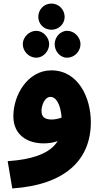

<svg xmlns="http://www.w3.org/2000/svg" viewBox="-20 -827 575 1078"><path d="M269 -660C310 -660 343 -693 343 -732C343 -773 310 -807 269 -807C226 -807 195 -773 195 -732C195 -693 226 -660 269 -660ZM184 -503C222 -503 256 -539 256 -579C256 -617 222 -654 184 -654C142 -654 108 -617 108 -579C108 -539 142 -503 184 -503ZM357 -503C398 -503 432 -539 432 -579C432 -617 398 -654 357 -654C317 -654 287 -617 287 -579C287 -539 317 -503 357 -503ZM49 231C346 211 490 71 490 -141C490 -281 418 -432 268 -432C136 -432 55 -294 55 -175C55 -67 136 -22 225 -22C253 -22 280 -26 304 -35C263 32 168 68 23 78ZM213 -205C213 -235 231 -283 263 -283C295 -283 320 -242 326 -167C306 -159 285 -156 270 -156C228 -156 213 -173 213 -205Z"/></svg>

Font: Noto Sans Arabic UI Bk
Style: Regular
Weight: 900
Designer: Monotype Design Team, Nadine Chahine and Nizar Qandah
Foundry: Monotype Imaging Inc.
Version: Version 2.010